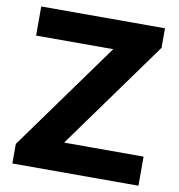

<svg xmlns="http://www.w3.org/2000/svg" viewBox="-82 -815 829 890"><g transform="rotate(10 332.0 -370.0)"><path d="M35 0V-92L403.5 -603H40.5V-740H623V-648L254.5 -137H628.5V0Z"/></g></svg>

Font: Encode Sans SemiExpanded SemiExpanded
Style: Bold
Weight: 700
Width: 6
Designer: Multiple Designers
Foundry: Impallari Type
Version: Version 3.000; ttfautohint (v1.8.3) -l 8 -r 50 -G 200 -x 14 